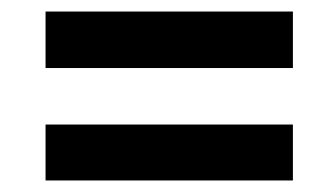

<svg xmlns="http://www.w3.org/2000/svg" viewBox="-20 -489 550 333"><path d="M59 -176H488V-273H59ZM59 -371H488V-469H59Z"/></svg>

Font: Orkun
Style: Regular
Weight: 400
Designer: Emir Sar√Ñ¬±, Erk Yurtsever
Foundry: Emir Sar√Ñ¬±
Version: Version 1.000;PS 001.001;hotconv 1.0.56